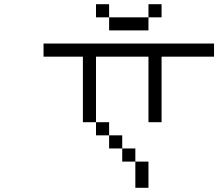

<svg xmlns="http://www.w3.org/2000/svg" viewBox="-20 -895 1040 915"><path d="M1000 -625V-687.5H187.5V-625H375V-312.5H437.5V-250H500V-187.5H562.5V-125H625Q625 -125 625 0H687.5Q687.5 0 687.5 -125H625V-187.5H562.5V-250H500V-312.5H437.5V-625H687.5V-312.5H750V-625ZM750 -812.5V-875H687.5V-812.5H500V-750H687.5V-812.5ZM500 -812.5V-875H437.5V-812.5Z"/></svg>

Font: Unifont
Style: Regular
Weight: 500
Version: Version 15.1.04